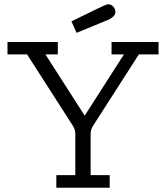

<svg xmlns="http://www.w3.org/2000/svg" viewBox="-20 -880 779 900"><path d="M15.1 -625V-683.1H251V-625H192.9L377 -337.9L561 -625H502.9V-683.1H723.1V-625H630.9L416 -290Q404.8 -272 404.8 -253.9V-59.1H494.1V0H244.1V-59.1H333V-253.9Q333 -272 321.8 -290L106.9 -625ZM314.9 -779.8Q472.2 -857.9 481 -858.9Q483.9 -859.9 486.8 -859.9Q502 -859.9 511.5 -848.4Q521 -836.9 521 -824.2Q521 -800.3 480 -784.2Q357.9 -733.4 338.9 -726.1Z"/></svg>

Font: CMU Concrete
Style: Roman
Weight: 500
Version: Version 0.7.0